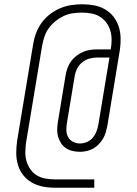

<svg xmlns="http://www.w3.org/2000/svg" viewBox="-20 -789 640 898"><path d="M236 89Q207 89 179.5 83.5Q152 78 128.5 64.5Q105 51 88.5 30Q72 9 64 -17.5Q56 -44 56 -72.5Q56 -101 60 -130L135 -582Q139 -608 148.5 -633.5Q158 -659 174 -681.5Q190 -704 212.5 -721.5Q235 -739 260.5 -750Q286 -761 312.5 -765Q339 -769 365 -769Q393 -769 420 -764Q447 -759 470 -746Q493 -733 509.5 -712.5Q526 -692 534.5 -667Q543 -642 544 -614Q545 -586 541 -558L482 -200Q479 -185 474.5 -169.5Q470 -154 461.5 -140Q453 -126 441.5 -114Q430 -102 415.5 -94Q401 -86 385 -82.5Q369 -79 354 -79Q336 -79 319 -83Q302 -87 288 -96.5Q274 -106 265 -120Q256 -134 251.5 -150.5Q247 -167 247.5 -184.5Q248 -202 251 -220L287 -438Q290 -455 296 -471.5Q302 -488 312.5 -502.5Q323 -517 337.5 -528Q352 -539 368 -546Q384 -553 401 -555.5Q418 -558 435 -558H498Q502 -581 502 -603Q502 -625 496 -645.5Q490 -666 477.5 -683Q465 -700 447 -711Q429 -722 407.5 -726Q386 -730 364 -730Q364 -730 364 -730Q364 -730 364 -730Q342 -730 320.5 -727Q299 -724 278.5 -714.5Q258 -705 240 -690.5Q222 -676 208.5 -657.5Q195 -639 188 -618Q181 -597 177 -575L102 -123Q99 -101 98.5 -78.5Q98 -56 104 -35.5Q110 -15 122 2.5Q134 20 152 31Q170 42 192 46Q214 50 236 50H421V89ZM354 -118Q371 -118 387 -125Q403 -132 414 -145Q425 -158 431 -174Q437 -190 440 -206L492 -520H435Q417 -520 398.5 -515Q380 -510 364.5 -497.5Q349 -485 340.5 -467.5Q332 -450 329 -431L293 -214Q290 -196 290.5 -179Q291 -162 299 -147.5Q307 -133 322 -125.5Q337 -118 354 -118Z"/></svg>

Font: Iosevka Curly XLtExObl
Style: Regular
Weight: 200
Width: 7
Italic angle: -9°
Monospace: yes
Designer: Belleve Invis
Foundry: Belleve Invis
Version: Version 11.0.1; ttfautohint (v1.8.3)